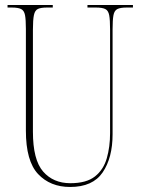

<svg xmlns="http://www.w3.org/2000/svg" viewBox="-20 -734 560 764"><path d="M259 10Q180 10 131.5 -41.5Q83 -93 83 -214V-619Q83 -656 79.5 -674Q76 -692 64 -698Q52 -704 27 -704H10V-714H190V-704H167Q143 -704 131 -698.5Q119 -693 115 -674Q111 -655 111 -616V-210Q111 -98 151.5 -51.5Q192 -5 260 -5Q324 -5 358 -32Q392 -59 405 -104.5Q418 -150 418 -204V-617Q418 -655 414.5 -673.5Q411 -692 399 -698Q387 -704 362 -704H328V-714H509V-704H484Q459 -704 447 -698Q435 -692 431.5 -673.5Q428 -655 428 -617V-200Q428 -106 388.5 -48Q349 10 259 10Z"/></svg>

Font: Noto Serif Display ExtraCondensed Thin
Style: Regular
Weight: 100
Width: 2
Designer: Monotype Design Team
Foundry: Monotype Imaging Inc.
Version: Version 2.009